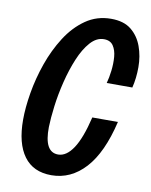

<svg xmlns="http://www.w3.org/2000/svg" viewBox="-84 -792 679 864"><g transform="rotate(10 256.0 -360.0)"><path d="M210 10Q127 10 84.5 -48Q42 -106 42 -214Q42 -269 53.5 -337.5Q65 -406 89 -474.5Q113 -543 150 -601Q187 -659 238 -694.5Q289 -730 354 -730Q412 -730 446 -702.5Q480 -675 496 -631Q512 -587 512 -536.5Q512 -486 501 -442H384Q391 -467 395 -500Q399 -533 396.5 -563.5Q394 -594 380.5 -614Q367 -634 338 -634Q304 -634 276 -602.5Q248 -571 227 -520.5Q206 -470 191.5 -411.5Q177 -353 170 -297.5Q163 -242 162 -202Q160 -87 224 -87Q262 -87 293 -134Q324 -181 347 -278H464Q430 -133 364.5 -61.5Q299 10 210 10Z"/></g></svg>

Font: Instrument Sans Condensed SemiBold Italic
Style: Regular
Weight: 600
Width: 3
Italic angle: -13°
Designer: Rodrigo Fuenzalida
Foundry: fragTYPE
Version: Version 1.000; ttfautohint (v1.8.4.7-5d5b);gftools[0.9.28]